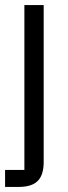

<svg xmlns="http://www.w3.org/2000/svg" viewBox="-20 -536 268 756"><path d="M0 133H76V-516H152V102Q152 153 128.5 176.5Q105 200 54 200H0Z"/></svg>

Font: IBM Plex Sans Condensed
Style: Regular
Weight: 400
Width: 3
Designer: Mike Abbink, Paul van der Laan, Pieter van Rosmalen
Foundry: Bold Monday
Version: Version 1.1